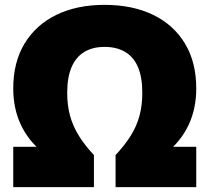

<svg xmlns="http://www.w3.org/2000/svg" viewBox="-20 -770 862 790"><path d="M34.5 0V-166H244.5L291 -74Q211 -98.5 153.5 -145.2Q96 -192 65.2 -258Q34.5 -324 34.5 -406Q34.5 -514 81.2 -591Q128 -668 212.2 -709Q296.5 -750 410.5 -750Q525 -750 609.8 -709Q694.5 -668 741 -591Q787.5 -514 787.5 -406Q787.5 -324 757 -258Q726.5 -192 669 -145.2Q611.5 -98.5 531 -74L577.5 -166H787.5V0H455.5V-132Q493.5 -172.5 518 -211.8Q542.5 -251 554 -293.8Q565.5 -336.5 565.5 -388Q565.5 -452 547.8 -493.8Q530 -535.5 495.2 -556.2Q460.5 -577 410.5 -577Q361 -577 326.8 -556.2Q292.5 -535.5 274.5 -493.8Q256.5 -452 256.5 -388Q256.5 -336.5 268.2 -293.8Q280 -251 304.2 -211.8Q328.5 -172.5 366.5 -132V0Z"/></svg>

Font: Encode Sans SC Black
Style: Regular
Weight: 900
Version: Version 3.002